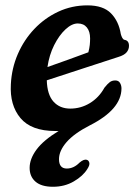

<svg xmlns="http://www.w3.org/2000/svg" viewBox="-20 -477 511 716"><path d="M305.5 153.5Q289.5 179.5 255.2 199.5Q221 219.5 177.5 219.5Q134.5 219.5 112.5 200.5Q90.5 181.5 90.5 149Q90.5 115.5 116.2 80.8Q142 46 198.5 11.5Q195 11.5 192 11.5Q189 11.5 186 11.5Q96.5 11.5 56.2 -36.8Q16 -85 20.5 -163Q23.5 -222.5 46.5 -275.5Q69.5 -328.5 108.2 -369.2Q147 -410 197.5 -433.5Q248 -457 306 -457Q365 -457 394 -427.2Q423 -397.5 430.5 -350Q432.5 -342.5 435.8 -336.2Q439 -330 444 -328.5Q461 -326 461 -306Q461 -292.5 452 -281.8Q443 -271 421 -264.5Q361.5 -245.5 290 -221.8Q218.5 -198 154.5 -177.5Q156 -124 179.5 -98Q203 -72 242 -72Q281.5 -72 315.2 -92.5Q349 -113 369.5 -150Q381.5 -165 389.8 -171Q398 -177 410 -177Q422 -177 427.5 -167.8Q433 -158.5 433 -147Q432.5 -69 315 -9.5Q256.5 20.5 228.2 53Q200 85.5 200 116.5Q200 151.5 229 151.5Q255 151.5 276.5 129.5Q293 115.5 303.5 119Q310.5 120.5 313 129.5Q315.5 138.5 305.5 153.5ZM270 -389.5Q248 -389.5 224.2 -367.5Q200.5 -345.5 182 -308.8Q163.5 -272 157 -227Q234 -254 309.5 -282Q313.5 -297.5 314.8 -309.5Q316 -321.5 316 -334Q316 -359.5 304 -374.5Q292 -389.5 270 -389.5Z"/></svg>

Font: Fraunces 72pt S100 SemiBold
Style: Italic
Weight: 600
Italic angle: -16°
Version: Version 1.000; ttfautohint (v1.8.3)